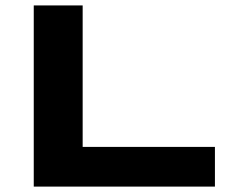

<svg xmlns="http://www.w3.org/2000/svg" viewBox="-20 -691 856 711"><path d="M105 0V-670.9H286.1V-147H775.9V0Z"/></svg>

Font: REH Gaming
Style: Gaming
Weight: 700
Designer: Astigmatic (AOETI)
Foundry: Astigmatic (AOETI)
Version: Version 1.001 2011